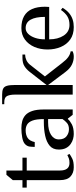

<svg xmlns="http://www.w3.org/2000/svg" viewBox="523 -1223 710 1796"><g transform="rotate(-90 878.0 -325.0)"><path d="M211 10Q158 10 124.5 -21Q91 -52 91 -120V-430H21V-470H91V-560L141 -620H181V-470H301V-430H181V-120Q181 -75 198.5 -52.5Q216 -30 251 -30Q277 -30 294 -36Q311 -42 326 -50L336 -30Q320 -18 292 -4Q264 10 211 10Z M522 10Q501 10 476.5 3.5Q452 -3 429 -19Q406 -35 391.5 -62Q377 -89 377 -130Q377 -185 412.5 -215Q448 -245 506.5 -257.5Q565 -270 632 -270H662Q662 -340 648 -376.5Q634 -413 610.5 -426.5Q587 -440 557 -440Q515 -440 486.5 -422Q458 -404 447 -355H402Q402 -381 405 -403.5Q408 -426 427 -445Q446 -464 489 -472Q532 -480 577 -480Q611 -480 642.5 -472Q674 -464 698.5 -442.5Q723 -421 737.5 -379.5Q752 -338 752 -270V0H702L667 -45H662Q647 -26 613 -8Q579 10 522 10ZM567 -35Q604 -35 625.5 -53.5Q647 -72 662 -95V-230H632Q557 -230 514.5 -202.5Q472 -175 472 -130Q472 -81 501 -58Q530 -35 567 -35Z M1246 10Q1208 10 1171.5 -7.5Q1135 -25 1101 -70L981 -230V0H891V-540Q891 -585 878.5 -612.5Q866 -640 821 -640H801V-660H891Q926 -660 945.5 -651Q965 -642 973 -616Q981 -590 981 -540V-245L1106 -405Q1129 -434 1158 -452Q1187 -470 1236 -470H1266V-445Q1240 -445 1215 -434Q1190 -423 1171 -400L1061 -260L1186 -100Q1215 -62 1240.5 -43Q1266 -24 1296 -19V0Q1288 4 1274.5 7Q1261 10 1246 10Z M1523 10Q1453 10 1406.5 -23Q1360 -56 1336.5 -112Q1313 -168 1313 -235Q1313 -303 1337 -358.5Q1361 -414 1406 -447Q1451 -480 1513 -480Q1581 -480 1625.5 -454.5Q1670 -429 1691.5 -380Q1713 -331 1713 -260L1711 -220H1408Q1408 -138 1443.5 -84Q1479 -30 1543 -30Q1592 -30 1624.5 -51Q1657 -72 1683 -110L1703 -95Q1681 -57 1653.5 -34Q1626 -11 1593.5 -0.5Q1561 10 1523 10ZM1408 -260H1618Q1618 -347 1592 -393.5Q1566 -440 1513 -440Q1483 -440 1459.5 -416.5Q1436 -393 1422 -352.5Q1408 -312 1408 -260Z"/></g></svg>

Font: El Messiri
Style: Regular
Weight: 400
Designer: Mohamed Gaber
Foundry: Kief Type Foundry
Version: Version 2.020